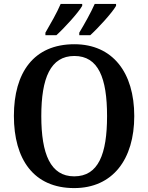

<svg xmlns="http://www.w3.org/2000/svg" viewBox="-20 -951 758 981"><path d="M385 -784V-771H441C483 -809 553 -886 573 -921V-931H464C444 -886 412 -829 385 -784ZM212 -784V-771H268C310 -809 380 -886 400 -921V-931H290C271 -886 238 -829 212 -784ZM359 10C556 10 666 -137 666 -358C666 -580 556 -725 360 -725C152 -725 51 -580 51 -359C51 -137 152 10 359 10ZM359 -50C238 -50 191 -164 191 -358C191 -552 238 -665 360 -665C483 -665 527 -552 527 -358C527 -164 483 -50 359 -50Z"/></svg>

Font: Noto Serif Armenian SemiCondensed SemiBold
Style: Regular
Weight: 600
Width: 4
Designer: Monotype Design Team
Foundry: Monotype Imaging Inc.
Version: Version 2.008